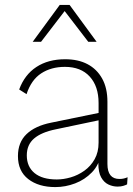

<svg xmlns="http://www.w3.org/2000/svg" viewBox="-20 -751 541 781"><path d="M381 -332Q381 -400 345 -439.5Q309 -479 244 -479Q188 -479 147.5 -452.5Q107 -426 88 -368L58 -387Q80 -447 128 -478.5Q176 -510 245 -510Q298 -510 336 -490Q374 -470 395.5 -431.5Q417 -393 417 -337V-84Q417 -23 466 -23Q476 -23 484 -25Q492 -27 499 -30L497 -1Q491 2 481.5 5Q472 8 458 8Q439 8 421 -0.5Q403 -9 391.5 -29.5Q380 -50 380 -87V-122L391 -125Q383 -80 354 -50Q325 -20 285.5 -5Q246 10 205 10Q137 10 95 -22.5Q53 -55 53 -116Q53 -172 88 -205.5Q123 -239 188 -252L388 -293V-263L207 -225Q148 -213 118.5 -187.5Q89 -162 89 -119Q89 -73 120.5 -47Q152 -21 211 -21Q238 -21 267.5 -29.5Q297 -38 323 -56.5Q349 -75 365 -103.5Q381 -132 381 -171ZM373 -581H339L243 -706L147 -581H113L223 -731H263Z"/></svg>

Font: Kantumruy Pro ExtraLight
Style: Regular
Weight: 250
Version: Version 1.002